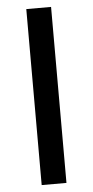

<svg xmlns="http://www.w3.org/2000/svg" viewBox="-54 -793 399 826"><g transform="rotate(-5 145.5 -380.0)"><path d="M92 0V-760H199V0Z"/></g></svg>

Font: Noto Sans
Style: Bold
Weight: 700
Designer: Monotype Design Team
Foundry: Monotype Imaging Inc.
Version: Version 2.000;GOOG;noto-source:20170915:90ef993387c0; ttfaut